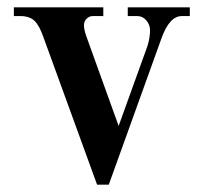

<svg xmlns="http://www.w3.org/2000/svg" viewBox="-20 -494 570 526"><path d="M18 -450V-474H263V-450H234Q225 -450 217.5 -443Q210 -436 210 -424Q210 -414 216 -396L305 -149L384 -368Q391 -390 391 -412Q391 -426 381 -438Q371 -450 356 -450H330V-474H500V-450H478Q444 -450 422 -388L278 12H246L99 -392Q88 -424 74.5 -437Q61 -450 35 -450Z"/></svg>

Font: Old Standard TT
Style: Bold
Weight: 700
Designer: Alexey Kryukov <alexios@thessalonica.org.ru>
Version: Version 2.2